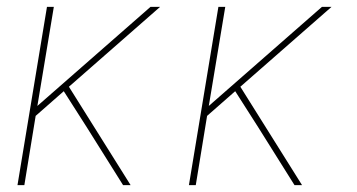

<svg xmlns="http://www.w3.org/2000/svg" viewBox="-20 -540 1040 560"><path d="M31 0 117 -520H137L89 -231L419 -520H447L181 -287L361 0H339L233 -169L166 -274L84 -202L51 0Z M531 0 617 -520H637L589 -231L919 -520H947L681 -287L861 0H839L733 -169L666 -274L584 -202L551 0Z"/></svg>

Font: Iosevka SS04 Thin Oblique
Style: Regular
Weight: 100
Italic angle: -9°
Monospace: yes
Designer: Belleve Invis
Foundry: Belleve Invis
Version: Version 19.0.0; ttfautohint (v1.8.4)